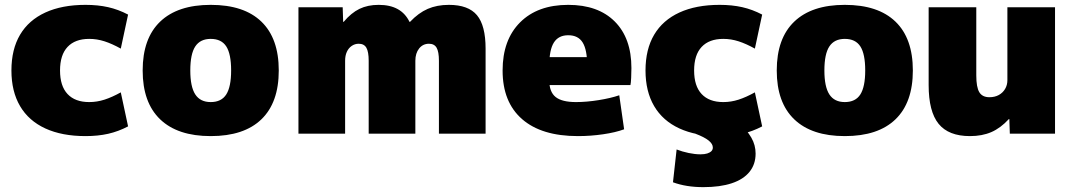

<svg xmlns="http://www.w3.org/2000/svg" viewBox="-20 -550 4415 790"><path d="M332 10Q235 10 166.5 -21.5Q98 -53 62.5 -113.5Q27 -174 27 -260Q27 -347 62.5 -407Q98 -467 166.5 -498.5Q235 -530 332 -530Q383 -530 425 -520.5Q467 -511 507 -490L477 -350Q441 -370 410 -380Q379 -390 347 -390Q289 -390 258 -357Q227 -324 227 -260Q227 -196 258 -163Q289 -130 347 -130Q379 -130 410 -140Q441 -150 477 -170L507 -30Q467 -9 425 0.5Q383 10 332 10Z M847 10Q711 10 639 -59Q567 -128 567 -260Q567 -392 639 -461Q711 -530 847 -530Q984 -530 1055.5 -461Q1127 -392 1127 -260Q1127 -128 1055.5 -59Q984 10 847 10ZM847 -130Q891 -130 911 -161.5Q931 -193 931 -260Q931 -328 911 -359Q891 -390 847 -390Q804 -390 783.5 -359Q763 -328 763 -260Q763 -193 783.5 -161.5Q804 -130 847 -130Z M1208 0V-520H1390L1392 -460H1394Q1425 -497 1459 -513.5Q1493 -530 1538 -530Q1585 -530 1616.5 -512.5Q1648 -495 1665 -460H1667Q1702 -497 1740 -513.5Q1778 -530 1827 -530Q1907 -530 1942.5 -487.5Q1978 -445 1978 -350V0H1786V-300Q1786 -337 1776.5 -353.5Q1767 -370 1745 -370Q1720 -370 1704.5 -350.5Q1689 -331 1689 -300V0H1497V-300Q1497 -337 1487.5 -353.5Q1478 -370 1456 -370Q1440 -370 1427 -361Q1414 -352 1407 -336.5Q1400 -321 1400 -300V0Z M2358 10Q2208 10 2128 -60Q2048 -130 2048 -260Q2048 -386 2120 -458Q2192 -530 2318 -530Q2441 -530 2509.5 -461.5Q2578 -393 2578 -270Q2578 -252 2577 -230Q2576 -208 2574 -200H2158V-315H2419L2396 -280Q2396 -345 2377.5 -375Q2359 -405 2318 -405Q2278 -405 2259 -375Q2240 -345 2240 -280V-220Q2240 -172 2266 -151Q2292 -130 2350 -130Q2393 -130 2443 -138Q2493 -146 2528 -158L2548 -18Q2513 -5 2461.5 2.5Q2410 10 2358 10Z M2941 10Q2844 10 2775.5 -21.5Q2707 -53 2671.5 -113.5Q2636 -174 2636 -260Q2636 -347 2671.5 -407Q2707 -467 2775.5 -498.5Q2844 -530 2941 -530Q2992 -530 3034 -520.5Q3076 -511 3116 -490L3086 -350Q3050 -370 3019 -380Q2988 -390 2956 -390Q2898 -390 2867 -357Q2836 -324 2836 -260Q2836 -196 2867 -163Q2898 -130 2956 -130Q2988 -130 3019 -140Q3050 -150 3086 -170L3116 -30Q3076 -9 3034 0.5Q2992 10 2941 10ZM2874 220Q2803 220 2749 200L2764 65Q2787 74 2813.5 79.5Q2840 85 2862 85Q2879 85 2890 81.5Q2901 78 2907 72Q2913 66 2913 57Q2913 42 2895.5 28Q2878 14 2841 0L3016 -50Q3054 -14 3071.5 16.5Q3089 47 3089 82Q3089 126 3064 157Q3039 188 2991 204Q2943 220 2874 220Z M3456 10Q3320 10 3248 -59Q3176 -128 3176 -260Q3176 -392 3248 -461Q3320 -530 3456 -530Q3593 -530 3664.5 -461Q3736 -392 3736 -260Q3736 -128 3664.5 -59Q3593 10 3456 10ZM3456 -130Q3500 -130 3520 -161.5Q3540 -193 3540 -260Q3540 -328 3520 -359Q3500 -390 3456 -390Q3413 -390 3392.5 -359Q3372 -328 3372 -260Q3372 -193 3392.5 -161.5Q3413 -130 3456 -130Z M3971 10Q3883 10 3842 -40.5Q3801 -91 3801 -200V-520H3997V-240Q3997 -191 4009.5 -170.5Q4022 -150 4051 -150Q4073 -150 4089.5 -159Q4106 -168 4115.5 -184Q4125 -200 4125 -220V-520H4321V0H4135L4133 -60H4131Q4097 -23 4059 -6.5Q4021 10 3971 10Z"/></svg>

Font: M PLUS 1 Black
Style: Regular
Weight: 900
Designer: Coji Morishita
Foundry: UNDERFOREST DESIGN
Version: Version 1.001